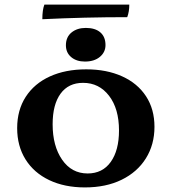

<svg xmlns="http://www.w3.org/2000/svg" viewBox="-20 -810 750 839"><path d="M55 -250Q55 -329 92.5 -387Q130 -445 198 -476Q266 -507 357 -507Q446 -507 513.5 -476.5Q581 -446 618 -389.5Q655 -333 655 -256Q655 -178 617.5 -118Q580 -58 511.5 -24.5Q443 9 351 9Q262 9 195 -23Q128 -55 91.5 -113.5Q55 -172 55 -250ZM500 -240Q500 -335 456.5 -391.5Q413 -448 343 -448Q279 -448 244.5 -400.5Q210 -353 210 -267Q210 -172 251.5 -112Q293 -52 363 -52Q428 -52 464 -102.5Q500 -153 500 -240ZM268 -612Q268 -648 292.5 -668Q317 -688 355 -688Q396 -688 418.5 -668.5Q441 -649 441 -613Q441 -582 416.5 -561.5Q392 -541 351 -541Q314 -541 291 -560.5Q268 -580 268 -612ZM536 -735Q350 -735 165 -726Q165 -767 174 -790H545Q545 -759 536 -735Z"/></svg>

Font: Vollkorn SC
Style: Bold
Weight: 700
Designer: Friedrich Althausen
Foundry: Friedrich Althausen
Version: Version 4.015